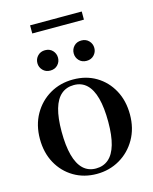

<svg xmlns="http://www.w3.org/2000/svg" viewBox="-125 -923 812 1016"><g transform="rotate(-15 281.0 -414.5)"><path d="M281 -18Q322 -18 350.2 -42.2Q378.5 -66.5 392.8 -115.8Q407 -165 407 -240Q407 -317.5 393 -369.8Q379 -422 351 -448.5Q323 -475 281 -475Q240 -475 211.8 -451Q183.5 -427 169.2 -377.8Q155 -328.5 155 -253.5Q155 -176.5 169 -124Q183 -71.5 211 -44.8Q239 -18 281 -18ZM278 11Q208 11 152.8 -21.8Q97.5 -54.5 65.8 -112.2Q34 -170 34 -245.5Q34 -321.5 67.2 -380Q100.5 -438.5 157 -471.5Q213.5 -504.5 284 -504.5Q355.5 -504.5 410.2 -471.8Q465 -439 496.5 -381.2Q528 -323.5 528 -248Q528 -172 494.5 -113.5Q461 -55 404.2 -22Q347.5 11 278 11ZM181.5 -581Q156.5 -581 140.8 -597.5Q125 -614 125 -636.5Q125 -659.5 140.8 -676Q156.5 -692.5 181.5 -692.5Q207 -692.5 222.5 -676Q238 -659.5 238 -636.5Q238 -614 222.5 -597.5Q207 -581 181.5 -581ZM380.5 -581Q355 -581 339.5 -597.5Q324 -614 324 -636.5Q324 -659.5 339.5 -676Q355 -692.5 380.5 -692.5Q405.5 -692.5 421.2 -676Q437 -659.5 437 -636.5Q437 -614 421.2 -597.5Q405.5 -581 380.5 -581ZM139.5 -795.5V-840H422.5V-795.5Z"/></g></svg>

Font: Newsreader 60pt Medium
Style: Regular
Weight: 500
Designer: Hugues Gentile
Foundry: Production Type
Version: Version 1.003